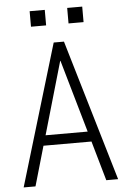

<svg xmlns="http://www.w3.org/2000/svg" viewBox="-59 -921 635 963"><g transform="rotate(-5 258.5 -439.0)"><path d="M152.8 -251H364.7L259.8 -616.2H258.3ZM379.4 -199.7H137.7L80.1 0H20.5L233.9 -710.9H285.6L496.1 0H436.5ZM203.6 -799.8H127.4V-877.9H203.6ZM392.1 -799.8H316.4V-877.9H392.1Z"/></g></svg>

Font: RobotoCondensed-Light
Style: Light
Weight: 300
Designer: Google
Version: Version 1.200311; 2013